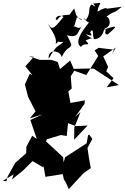

<svg xmlns="http://www.w3.org/2000/svg" viewBox="-58 -1206 871 1341"><path d="M723 -825 738 -859 631 -872 603 -854 628 -815 574 -728 457 -725 432 -783 361 -724 345 -773 300 -788H220L143 -813L178 -809L119 -743L169 -680L150 -691L116 -617L138 -530L190 -428L151 -380L239 -407L154 -368L199 -235L167 -258L126 -181L125 -136L49 -69L-4 25L-13 60L-38 57L37 12L26 47L103 -15L169 -81L244 -37L246 -48L259 29L380 10L388 47L402 69L422 115L525 4L576 -32L564 -99L553 -172L587 -236L565 -266L557 -261L547 -205L397 -108L386 -71L383 -108L264 -218L273 -247L191 -292L253 -228L367 -263L408 -256L417 -346L472 -325L554 -329L460 -230L461 -315L504 -423L467 -389L532 -480L535 -505L434 -487L419 -568L443 -588L436 -673L461 -712L545 -682L573 -727L598 -726L669 -679L700 -659L772 -612L687 -596L735 -660L684 -708L697 -739L663 -812L751 -874ZM664 -1103C699 -1141 707 -1173 623 -1125C629 -1190 677 -1191 593 -1181C612 -1155 614 -1154 582 -1175C551 -1150 582 -1123 543 -1067C497 -1104 558 -1043 564 -1050C553 -1032 446 -917 508 -878C529 -916 587 -874 540 -924C630 -965 606 -906 541 -968C551 -966 602 -940 571 -980C603 -1029 582 -940 603 -932C660 -939 664 -991 670 -1000C785 -1039 750 -1017 694 -965C652 -966 708 -1014 656 -1006C724 -1005 716 -1079 686 -1091C763 -1145 714 -1094 793 -1159L645 -1139ZM427 -1103C406 -1101 364 -1106 344 -1069C316 -1058 337 -1116 386 -1088C330 -1022 304 -982 282 -1038C279 -1015 344 -959 331 -898C377 -940 312 -905 386 -914C333 -866 346 -903 282 -796C276 -872 366 -851 373 -807C406 -877 429 -866 438 -887C447 -893 420 -938 410 -960C493 -935 481 -987 515 -1022C480 -989 461 -1048 449 -1006C467 -1050 452 -988 479 -1086C540 -1065 512 -1048 474 -1101L460 -1147Z"/></svg>

Font: Hussar Lance
Style: Italic
Weight: 700
Foundry: Cannot Into Space Fonts, PlusOne Fonts
Version: Version 2.27